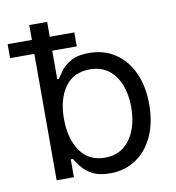

<svg xmlns="http://www.w3.org/2000/svg" viewBox="-108 -801 811 886"><g transform="rotate(-10 297.0 -357.5)"><path d="M338.1 11.4Q285.5 11.4 253.9 -6.2Q222.3 -23.8 205.3 -46.3Q188.2 -68.9 179 -83.8H169V0H88.1V-592.3H-25.6V-657.7H88.1V-727.3H171.9V-657.7H286.9V-592.3H171.9V-458.8H179Q188.2 -473 204.7 -495.2Q221.2 -517.4 252.3 -535Q283.4 -552.6 336.6 -552.6Q405.5 -552.6 458.1 -518.1Q510.7 -483.7 540.1 -420.5Q569.6 -357.2 569.6 -271.3Q569.6 -184.7 540.1 -121.3Q510.7 -57.9 458.5 -23.3Q406.2 11.4 338.1 11.4ZM326.7 -63.9Q379.3 -63.9 414.6 -91.8Q449.9 -119.7 467.9 -167.1Q485.8 -214.5 485.8 -272.7Q485.8 -330.3 468.2 -376.6Q450.6 -422.9 415.3 -450.1Q380 -477.3 326.7 -477.3Q250 -477.3 210.2 -420.8Q170.5 -364.3 170.5 -272.7Q170.5 -180 210.8 -122Q251.1 -63.9 326.7 -63.9Z"/></g></svg>

Font: Linik Sans
Style: Regular
Weight: 400
Designer: Rasmus Andersson (font), Marc Monis (original base), Kil Hyung-jin (Pretendard portions), Cristiano Sobral (main changes
Foundry: rsms
Version: Version 3.018;May 31, 2022;FontCreator 14.0.0.2814 64-bit; t